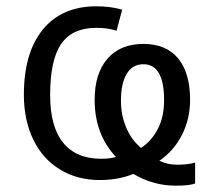

<svg xmlns="http://www.w3.org/2000/svg" viewBox="-20 -565 680 613"><path d="M366.2 -243.2Q366.2 -197.3 382.8 -158Q399.4 -118.7 430.2 -92.8Q463.4 -114.3 483.6 -152.8Q503.9 -191.4 503.9 -245.1Q503.9 -359.9 438 -359.9Q402.8 -359.9 384.5 -329.3Q366.2 -298.8 366.2 -243.2ZM541 27.8Q469.2 27.8 405.8 -9.8Q358.9 9.8 298.8 9.8Q226.1 9.8 170.9 -24.2Q115.7 -58.1 85.9 -120.1Q56.2 -182.1 56.2 -262.2Q56.2 -396.5 116.7 -470.7Q177.2 -544.9 288.1 -544.9Q332.5 -544.9 370.1 -534.2L352.1 -466.8Q325.7 -476.1 287.1 -476.1Q210.9 -476.1 175.5 -425Q140.1 -374 140.1 -261.2Q140.1 -160.6 181.6 -109.4Q223.1 -58.1 303.2 -58.1Q321.3 -58.1 334.2 -60.3Q347.2 -62.5 350.1 -64Q282.2 -136.2 282.2 -246.1Q282.2 -330.6 323.2 -377.7Q364.3 -424.8 438 -424.8Q510.3 -424.8 548.6 -378.7Q586.9 -332.5 586.9 -246.1Q586.9 -185.1 560.8 -134Q534.7 -83 488.8 -51.8Q514.2 -39.1 546.9 -39.1Q579.1 -39.1 603 -45.9V21Q584 27.8 541 27.8Z"/></svg>

Font: Open Sans ACDW
Style: acdw
Weight: 400
Foundry: Ascender Corporation
Version: Version 1.10